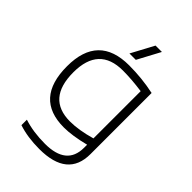

<svg xmlns="http://www.w3.org/2000/svg" viewBox="-256 -802 1092 1092"><g transform="rotate(45 290.0 -256.0)"><path d="M450.2 -455.1Q364.7 -466.8 296.4 -466.8Q103.5 -466.8 103.5 -260.3Q103.5 -48.8 287.6 -48.8Q357.9 -48.8 450.2 -75.2ZM501.5 0Q501.5 185.5 275.4 185.5Q180.7 185.5 107.4 161.1V117.2Q182.1 141.6 276.4 141.6Q450.2 141.6 450.2 0V-24.4Q353.5 0 287.1 0Q53.7 0 53.7 -259.3Q53.7 -512.7 300.3 -512.7Q404.3 -512.7 501.5 -491.7ZM377.9 -698.2 304.7 -561.5H253.4L326.7 -698.2Z"/></g></svg>

Font: Voltera Light
Style: Light
Weight: 300
Designer: Bernd Montag
Version: Version 1.301